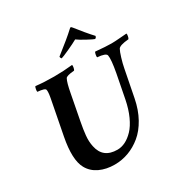

<svg xmlns="http://www.w3.org/2000/svg" viewBox="-192 -1005 1124 1168"><g transform="rotate(-30 370.0 -421.0)"><path d="M464.8 -849.6Q467.8 -849.6 475.6 -839.8Q492.2 -817.9 522.5 -781.7Q552.7 -745.6 569.3 -728.5Q567.9 -716.3 557.6 -712.9Q548.3 -715.3 508.8 -736.6Q469.2 -757.8 451.2 -771.5Q426.3 -757.3 380.9 -736.6Q335.4 -715.8 323.2 -712.9Q320.3 -714.4 318.1 -719.2Q315.9 -724.1 316.4 -728.5Q414.6 -805.2 451.2 -839.8Q460.9 -849.6 464.8 -849.6ZM228.5 -639.6Q293.9 -639.6 357.4 -646.5Q359.9 -642.1 357.4 -628.7Q355 -615.2 350.6 -610.4Q295.9 -606 289.1 -592.8Q276.4 -569.8 263.7 -501L229.5 -322.3Q224.1 -293 221.2 -274.4Q218.3 -255.9 216.1 -233.9Q213.9 -211.9 214.8 -192.9Q215.8 -173.8 219.7 -155.3Q238.8 -61.5 339.8 -61.5Q368.2 -61.5 396.2 -75.4Q424.3 -89.4 450.9 -117.2Q477.5 -145 499.3 -192.6Q521 -240.2 533.2 -301.8L565.4 -467.8Q582 -557.1 576.2 -586.9Q572.3 -605.5 512.7 -610.4Q510.7 -615.2 513.2 -628.7Q515.6 -642.1 519.5 -646.5Q592.8 -639.6 631.8 -639.6Q654.8 -639.6 691.4 -642.8Q728 -646 739.3 -646.5Q741.7 -642.1 739.3 -628.7Q736.8 -615.2 732.4 -610.4Q668.5 -605 658.2 -586.9Q649.9 -572.3 638.9 -536.1Q627.9 -500 622.1 -468.8L585 -279.3Q570.8 -207 539.6 -150.6Q508.3 -94.2 466.8 -60.1Q425.3 -25.9 377.9 -8.5Q330.6 8.8 280.3 8.8Q221.2 8.8 175 -12.9Q128.9 -34.7 105.5 -77.1Q67.9 -145 96.7 -293.9L136.7 -501Q137.7 -505.9 139.9 -517.8Q142.1 -529.8 143.1 -534.4Q144 -539.1 145.5 -548.3Q147 -557.6 147.5 -562Q147.9 -566.4 148.4 -573Q148.9 -579.6 148.7 -584.2Q148.4 -588.9 147.5 -592.8Q145.5 -606 92.8 -610.4Q90.8 -615.2 93.3 -628.7Q95.7 -642.1 99.6 -646.5Q159.2 -639.6 228.5 -639.6Z"/></g></svg>

Font: Crimson
Style: BoldItalic
Weight: 700
Italic angle: -11°
Version: Version 0.8